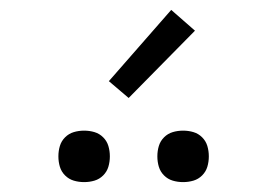

<svg xmlns="http://www.w3.org/2000/svg" viewBox="-20 -996 540 388"><path d="M350 -628Q339 -628 329 -631Q319 -634 311.5 -641.5Q304 -649 301 -659Q298 -669 298 -680Q298 -691 301 -701Q304 -711 311.5 -718.5Q319 -726 329 -729Q339 -732 350 -732Q361 -732 371 -729Q381 -726 388.5 -718.5Q396 -711 399 -701Q402 -691 402 -680Q402 -669 399 -659Q396 -649 388.5 -641.5Q381 -634 371 -631Q361 -628 350 -628ZM150 -628Q139 -628 129 -631Q119 -634 111.5 -641.5Q104 -649 101 -659Q98 -669 98 -680Q98 -691 101 -701Q104 -711 111.5 -718.5Q119 -726 129 -729Q139 -732 150 -732Q161 -732 171 -729Q181 -726 188.5 -718.5Q196 -711 199 -701Q202 -691 202 -680Q202 -669 199 -659Q196 -649 188.5 -641.5Q181 -634 171 -631Q161 -628 150 -628ZM240 -798 200 -832 326 -976 374 -934Z"/></svg>

Font: Iosevka Slab Light
Style: Regular
Weight: 300
Monospace: yes
Designer: Belleve Invis
Foundry: Belleve Invis
Version: Version 11.1.0; ttfautohint (v1.8.3)